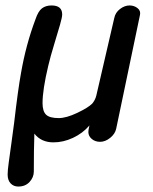

<svg xmlns="http://www.w3.org/2000/svg" viewBox="-20 -514 560 704"><path d="M47 170Q30 170 19 158.5Q8 147 8 126Q8 111 12 82Q16 53 22 9.5Q28 -34 32 -65Q46 -186 57 -246Q75 -350 110 -443Q120 -473 134 -483.5Q148 -494 169 -494Q208 -494 208 -461Q208 -451 200 -423Q192 -395 178.5 -351Q165 -307 157 -273Q136 -185 136 -136Q136 -106 149 -93.5Q162 -81 195 -81Q223 -81 263 -100Q303 -119 318 -134Q329 -147 333 -163L399 -448Q403 -468 420 -481Q437 -494 455 -494Q472 -494 484.5 -484Q497 -474 493 -458L406 -42Q402 -23 384 -8.5Q366 6 347 6Q329 6 316.5 -4.5Q304 -15 304 -30Q304 -38 308 -54Q283 -25 247.5 -8.5Q212 8 176 8Q131 8 106 -24Q104 36 104 115Q104 136 88.5 153Q73 170 47 170Z"/></svg>

Font: Comic Neue
Style: Bold Italic
Weight: 700
Italic angle: -12°
Designer: Craig Rozynski
Foundry: Craig Rozynski
Version: Version 2.003